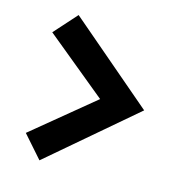

<svg xmlns="http://www.w3.org/2000/svg" viewBox="-94 -736 729 777"><g transform="rotate(15 270.5 -347.5)"><path d="M141 -652 497 -348 140 -43 58 -136 313 -346 56 -557Z"/></g></svg>

Font: Rosa Sans Black
Style: Regular
Weight: 900
Designer: Pentagram / MCKL
Foundry: Pentagram / MCKL
Version: Version 1.005;September 16, 2019;FontCreator 11.5.0.2425 64-